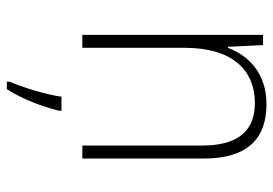

<svg xmlns="http://www.w3.org/2000/svg" viewBox="-139 -440 800 562"><g transform="rotate(90 261.0 -159.0)"><path d="M285 -539C193 -539 142 -485 120 -426H117L112 -529H82V0H120V-300C120 -438 184 -505 282 -505C361 -505 406 -458 406 -351V0H444V-356C444 -482 387 -539 285 -539ZM304 69V61H263C258 103 234 180 219 213V221H241C270 176 292 117 304 69Z"/></g></svg>

Font: Noto Sans Myanmar UI SemiCondensed ExtraLight
Style: Regular
Weight: 200
Width: 4
Designer: Monotype Design Team
Foundry: Monotype Imaging Inc.
Version: Version 2.103